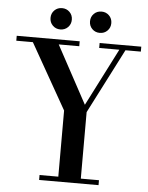

<svg xmlns="http://www.w3.org/2000/svg" viewBox="-78 -922 748 969"><g transform="rotate(5 296.5 -437.0)"><path d="M252 -25V-360L65 -690H-19V-715H300V-690H196L354 -398L503 -690H401V-715H612V-690H534L366 -362V-25H458V0H157V-25ZM358.5 -781.5Q343 -797 343 -820Q343 -843 358.5 -858.5Q374 -874 397 -874Q420 -874 435.5 -858.5Q451 -843 451 -820Q451 -797 435.5 -781.5Q420 -766 397 -766Q374 -766 358.5 -781.5ZM158.5 -781.5Q143 -797 143 -820Q143 -843 158.5 -858.5Q174 -874 197 -874Q220 -874 235.5 -858.5Q251 -843 251 -820Q251 -797 235.5 -781.5Q220 -766 197 -766Q174 -766 158.5 -781.5Z"/></g></svg>

Font: Justus
Style: Versalitas
Weight: 400
Version: Version 001.001